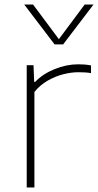

<svg xmlns="http://www.w3.org/2000/svg" viewBox="-20 -828 433 848"><path d="M98 0V-540H128L131 -466H135Q169.5 -502 221.8 -523Q274 -544 325 -544Q341 -544 353.8 -543Q366.5 -542 382 -539V-505Q368.5 -507.5 354.8 -508.2Q341 -509 325 -509Q295.5 -509 260.2 -500.2Q225 -491.5 191.2 -472.2Q157.5 -453 132 -422V0ZM221 -632 87 -808H126L240 -655L354 -808H393L259 -632Z"/></svg>

Font: Encode Sans Expanded Expanded Thin
Style: Regular
Weight: 100
Width: 7
Designer: Multiple Designers
Foundry: Impallari Type
Version: Version 3.000; ttfautohint (v1.8.3) -l 8 -r 50 -G 200 -x 14 